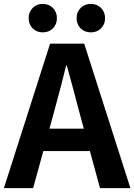

<svg xmlns="http://www.w3.org/2000/svg" viewBox="-24 -965 689 985"><path d="M233 -741H408L645 0H489L384 -386Q364 -459 352 -507L319 -628H315Q295 -543 252 -386L146 0H-4ZM143 -305H495V-190H143ZM123 -872Q123 -903 143.5 -924Q164 -945 195 -945Q227 -945 247.5 -924Q268 -903 268 -872Q268 -840 247.5 -819.5Q227 -799 195 -799Q164 -799 143.5 -819.5Q123 -840 123 -872ZM369 -872Q369 -903 389.5 -924Q410 -945 442 -945Q474 -945 494.5 -924Q515 -903 515 -872Q515 -840 494.5 -819.5Q474 -799 442 -799Q410 -799 389.5 -819.5Q369 -840 369 -872Z"/></svg>

Font: Merged Yaku Han JP
Style: Bold
Weight: 700
Designer: Ryoko NISHIZUKA 西塚涼子 (kana, bopomofo & ideographs); Paul D. Hunt (Latin, Greek & Cyrillic); Sandoll Communications 산돌커뮤니
Foundry: Adobe
Version: Version 2.004